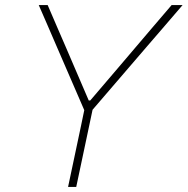

<svg xmlns="http://www.w3.org/2000/svg" viewBox="-20 -733 736 753"><path d="M247 0Q260 -61 271.8 -117Q283.5 -173 297.5 -238.5L310.5 -301L202 -551.5Q185 -591.5 169 -628Q153 -664.5 132 -713H167Q190 -659.5 206.5 -621.2Q223 -583 237.8 -549Q252.5 -515 270 -474L328 -339H334L445 -469Q481.5 -512 511.8 -547.5Q542 -583 575 -621.8Q608 -660.5 653 -713H696Q661 -672.5 626 -631.5Q591 -590.5 557 -551.5L343 -302.5L329.5 -238.5Q315.5 -173 303.8 -117Q292 -61 279 0Z"/></svg>

Font: Commissioner Thin
Style: Italic
Weight: 100
Italic angle: -12°
Designer: Kostas Bartsokas
Foundry: Kostas Bartsokas
Version: Version 1.000; ttfautohint (v1.8.3)